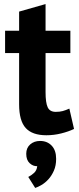

<svg xmlns="http://www.w3.org/2000/svg" viewBox="-20 -651 389 944"><path d="M5 0ZM5 -500H74V-594L204 -631V-500H326V-390H204V-198Q204 -146 214.5 -123.5Q225 -101 254 -101Q274 -101 288.5 -105Q303 -109 321 -117L344 -17Q317 -4 281 5Q245 14 208 14Q139 14 106.5 -21.5Q74 -57 74 -138V-390H5ZM109 105Q109 76 128.5 59Q148 42 177 42Q212 42 234 65Q256 88 256 130Q256 163 245 188Q234 213 218 230.5Q202 248 184 258.5Q166 269 153 273L119 219Q133 212 147 199.5Q161 187 163 166Q143 167 126 151.5Q109 136 109 105Z"/></svg>

Font: PT Sans
Style: Bold
Weight: 700
Version: Version 2.003W OFL; ttfautohint (v1.6)